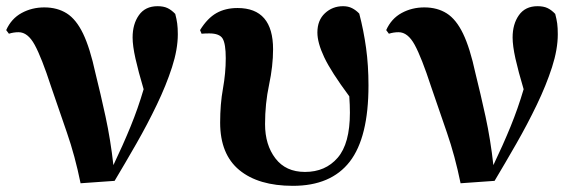

<svg xmlns="http://www.w3.org/2000/svg" viewBox="-20 -583 1871 620"><path d="M8.8 -474.1 0 -485.8Q16.6 -522.9 49.8 -541Q83 -559.1 123 -559.1Q165 -559.1 195.6 -539.8Q226.1 -520.5 248.3 -474.4Q270.5 -428.2 288.1 -347.2Q304.7 -280.8 320.8 -206.5Q336.9 -132.3 346.2 -49.8Q377.4 -115.2 401.6 -174.3Q425.8 -233.4 443.8 -294.9Q426.8 -352.1 417.5 -393.6Q408.2 -435.1 408.2 -461.9Q408.2 -505.4 428.7 -534.2Q449.2 -563 488.8 -563Q507.8 -563 520.5 -557.1Q533.2 -551.3 545.9 -538.1Q550.3 -521.5 552.2 -507.3Q554.2 -493.2 554.2 -472.2Q554.2 -423.8 535.4 -365.7Q516.6 -307.6 486.3 -244.6Q456.1 -181.6 420.2 -118.9Q384.3 -56.2 350.1 1L240.2 8.8Q222.2 -79.6 196 -155Q169.9 -230.5 145 -303.2Q114.3 -397.5 92 -438.2Q69.8 -479 40 -479Q23.9 -479 8.8 -474.1Z M630.9 -474.1 626 -485.8Q649.9 -524.4 679 -540.8Q708 -557.1 747.1 -557.1Q861.8 -557.1 861.8 -423.8Q861.8 -370.1 848.9 -309.3Q835.9 -248.5 835.9 -182.1Q835.9 -115.2 869.4 -71.5Q902.8 -27.8 964.8 -27.8Q1030.8 -27.8 1070.3 -73.5Q1109.9 -119.1 1109.9 -219.2Q1109.9 -231 1109.4 -244.6Q1108.9 -258.3 1107.9 -272Q1048.8 -351.6 1026.9 -398.2Q1004.9 -444.8 1004.9 -478Q1004.9 -517.6 1029.3 -540.3Q1053.7 -563 1087.9 -563Q1104.5 -563 1116.9 -556.6Q1129.4 -550.3 1140.1 -539.1Q1154.3 -484.9 1162.1 -428.2Q1169.9 -371.6 1169.9 -307.1Q1169.9 -139.2 1109.4 -61Q1048.8 17.1 925.8 17.1Q814.5 17.1 752.7 -33.9Q690.9 -85 690.9 -187Q690.9 -247.1 700 -297.1Q709 -347.2 709 -395Q709 -441.4 699 -458.3Q689 -475.1 655.8 -475.1Q652.8 -475.1 643.3 -474.9Q633.8 -474.6 630.9 -474.1Z M1235.8 -474.1 1227.1 -485.8Q1243.7 -522.9 1276.9 -541Q1310.1 -559.1 1350.1 -559.1Q1392.1 -559.1 1422.6 -539.8Q1453.1 -520.5 1475.3 -474.4Q1497.6 -428.2 1515.1 -347.2Q1531.7 -280.8 1547.9 -206.5Q1564 -132.3 1573.2 -49.8Q1604.5 -115.2 1628.7 -174.3Q1652.8 -233.4 1670.9 -294.9Q1653.8 -352.1 1644.5 -393.6Q1635.3 -435.1 1635.3 -461.9Q1635.3 -505.4 1655.8 -534.2Q1676.3 -563 1715.8 -563Q1734.9 -563 1747.6 -557.1Q1760.3 -551.3 1772.9 -538.1Q1777.3 -521.5 1779.3 -507.3Q1781.2 -493.2 1781.2 -472.2Q1781.2 -423.8 1762.5 -365.7Q1743.7 -307.6 1713.4 -244.6Q1683.1 -181.6 1647.2 -118.9Q1611.3 -56.2 1577.1 1L1467.3 8.8Q1449.2 -79.6 1423.1 -155Q1397 -230.5 1372.1 -303.2Q1341.3 -397.5 1319.1 -438.2Q1296.9 -479 1267.1 -479Q1251 -479 1235.8 -474.1Z"/></svg>

Font: Source Han Serif JP Heavy
Style: Regular
Weight: 900
Designer: Ryoko NISHIZUKA  (kana & ideographs); Frank Grießhammer (Latin, Greek & Cyrillic); Wenlong ZHANG  (bopomofo); Sandoll Co
Foundry: Adobe Systems Incorporated
Version: Version 1.001;PS 1.001;hotconv 16.6.54;makeotf.lib2.5.65590